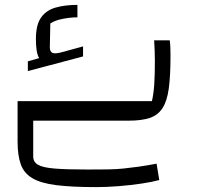

<svg xmlns="http://www.w3.org/2000/svg" viewBox="-20 -494 805 786"><path d="M52 0V-80H602Q609 -111 611.5 -149Q614 -187 614 -244Q614 -284 611 -329H675Q677 -312 677.5 -295.5Q678 -279 678 -265Q678 -184 671 -132Q664 -80 645 -51Q626 -22 592.5 -11Q559 0 506 0ZM374 272Q274 272 210.5 264Q147 256 112.5 235.5Q78 215 65 178.5Q52 142 52 85V0H116V147Q116 169 135.5 180.5Q155 192 203.5 196Q252 200 339 200Q386 200 420.5 199.5Q455 199 484.5 196Q514 193 546.5 188.5Q579 184 621 176L632 243Q603 251 559.5 257.5Q516 264 467 268Q418 272 374 272ZM94 -203V-243L140 -256Q133 -269 130 -288Q127 -307 127 -335Q127 -392 148 -422Q169 -452 207.5 -463Q246 -474 297 -474V-423Q269 -423 237.5 -417Q206 -411 186 -398L184 -301Q184 -282 195 -277.5Q206 -273 232 -280L320 -304V-263Z"/></svg>

Font: Changa ExtraLight Light
Style: Regular
Weight: 300
Version: Version 3.002; ttfautohint (v1.8.2)